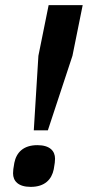

<svg xmlns="http://www.w3.org/2000/svg" viewBox="-20 -718 343 750"><path d="M167 -209 263 -500 303 -698H170L130 -500L112 -209ZM100 12C155 12 182 -17 190 -57C194 -78 195 -90 195 -98C195 -128 175 -151 126 -151C71 -151 44 -122 36 -82C32 -62 31 -49 31 -41C31 -11 51 12 100 12Z"/></svg>

Font: Braiins Sans SemiBold
Style: Italic
Weight: 600
Italic angle: -11.31°
Designer: Mike Abbink, Paul van der Laan, Pieter van Rosmalen, Jiri Chlebus, Lubos Buracinsky
Foundry: Bold Monday, Sudetype
Version: Version 1.000;hotconv 1.0.109;makeotfexe 2.5.65596